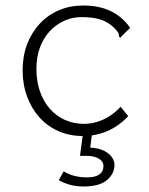

<svg xmlns="http://www.w3.org/2000/svg" viewBox="-20 -482 540 696"><path d="M280 11Q231 11 191 -7Q151 -25 122.5 -57Q94 -89 78 -132.5Q62 -176 62 -228Q62 -279 78.5 -322Q95 -365 124.5 -396.5Q154 -428 194 -445Q234 -462 281 -462Q340 -462 382 -441.5Q424 -421 452 -381L422 -352L416 -345L411 -350Q412 -357 408.5 -363.5Q405 -370 393 -382Q372 -402 345 -411Q318 -420 275 -420Q243 -420 213.5 -407Q184 -394 161 -369.5Q138 -345 125 -310.5Q112 -276 112 -233Q112 -188 124.5 -151.5Q137 -115 160 -88.5Q183 -62 215 -47.5Q247 -33 284 -33Q309 -33 333 -40.5Q357 -48 378.5 -62Q400 -76 417 -95L445 -61Q411 -25 369.5 -7Q328 11 280 11ZM283 194Q258 194 236 188.5Q214 183 193 171L211 139Q228 150 249.5 155.5Q271 161 296 161Q325 161 340 150.5Q355 140 355 120Q355 103 338 93Q321 83 295 83H270L281 0H314L307 53Q339 55 358 65Q377 75 386 88.5Q395 102 395 115Q395 148 367.5 171Q340 194 283 194Z"/></svg>

Font: Inconsolata Light
Style: Regular
Weight: 300
Designer: Raph Levien, Cyreal, Brenton Simpson
Foundry: Raph Levien, Cyreal, Google
Version: Version 3.001